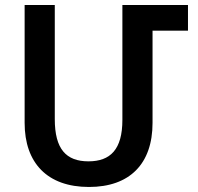

<svg xmlns="http://www.w3.org/2000/svg" viewBox="-20 -734 786 764"><path d="M334 10C496 10 587 -82 587 -245V-612H728V-714H467V-257C467 -139 419 -92 332 -92C243 -92 198 -141 198 -260V-714H78V-245C78 -86 168 10 334 10Z"/></svg>

Font: Noto Sans Armenian SemiCondensed SemiBold
Style: Regular
Weight: 600
Width: 4
Designer: Monotype Design Team
Foundry: Monotype Imaging Inc.
Version: Version 2.008